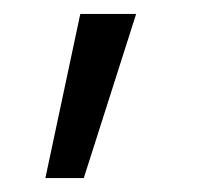

<svg xmlns="http://www.w3.org/2000/svg" viewBox="-20 -105 290 275"><path d="M95 -85H175L100 150H45Z"/></svg>

Font: Retni Sans
Style: Regular
Weight: 400
Designer: Vitaly Kuzmin
Foundry: ParaType Ltd.
Version: Version 1.00;March 2, 2019;FontCreator 11.5.0.2425 64-bit; t